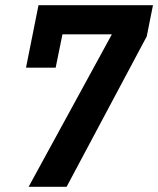

<svg xmlns="http://www.w3.org/2000/svg" viewBox="-20 -718 608 738"><path d="M236 0H90L410 -586H220L194 -458H80L128 -698H568L544 -578Z"/></svg>

Font: IBM Plex Sans Condensed
Style: Bold Italic
Weight: 700
Width: 3
Italic angle: -11.31°
Designer: Mike Abbink, Paul van der Laan, Pieter van Rosmalen
Foundry: Bold Monday
Version: Version 3.201